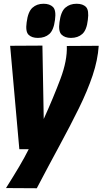

<svg xmlns="http://www.w3.org/2000/svg" viewBox="-20 -793 546 1023"><path d="M336 -548 506 -549Q501 -473 473.5 -391Q446 -309 400.5 -216.5Q355 -124 297.5 -18Q240 88 176 210L12 209Q53 144 82 95Q111 46 133 2H83L34 -549L206 -550L213 -159Q265 -274 302 -372.5Q339 -471 336 -548ZM358 -591Q326 -591 308 -608.5Q290 -626 297 -675Q304 -731 328 -752Q352 -773 388 -773Q422 -773 438.5 -755.5Q455 -738 448 -687Q442 -633 418.5 -612Q395 -591 358 -591ZM182 -591Q149 -591 132 -608Q115 -625 122 -674Q129 -730 152.5 -751.5Q176 -773 212 -773Q245 -773 262.5 -755.5Q280 -738 273 -687Q266 -632 242.5 -611.5Q219 -591 182 -591Z"/></svg>

Font: Georama SemiCondensed Black
Style: Italic
Weight: 900
Width: 4
Italic angle: -9°
Designer: Jean-Baptiste Levee
Foundry: Production Type
Version: Version 1.000